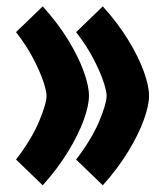

<svg xmlns="http://www.w3.org/2000/svg" viewBox="-20 -546 502 590"><path d="M253.4 -251.5Q253.4 -221.7 237.1 -176.8Q220.7 -131.8 189 -79.8Q157.2 -27.8 111.3 23.4L29.3 -55.7Q77.1 -118.2 100.1 -172.9Q123 -227.5 123 -252Q123 -266.6 112.5 -297.4Q102.1 -328.1 81.3 -367.7Q60.5 -407.2 29.3 -447.3L111.3 -526.4Q157.7 -475.1 189.5 -423.1Q221.2 -371.1 237.3 -326.4Q253.4 -281.7 253.4 -251.5ZM438 -251.5Q438 -221.7 421.6 -176.8Q405.3 -131.8 373.5 -79.8Q341.8 -27.8 295.9 23.4L213.9 -55.7Q261.7 -118.2 284.7 -172.9Q307.6 -227.5 307.6 -252Q307.6 -266.6 297.1 -297.4Q286.6 -328.1 265.9 -367.7Q245.1 -407.2 213.9 -447.3L295.9 -526.4Q342.3 -475.1 374 -423.1Q405.8 -371.1 421.9 -326.4Q438 -281.7 438 -251.5Z"/></svg>

Font: Vazir Black WOL
Style: Black-WOL
Weight: 900
Designer: Saber Rastikerdar
Foundry: Saber Rastikerdar
Version: Version 30.0.0